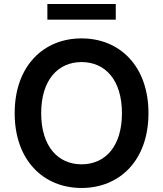

<svg xmlns="http://www.w3.org/2000/svg" viewBox="-20 -929 815 959"><path d="M721.6 -363.6C721.6 -598.7 578.1 -737.2 387.4 -737.2C196.4 -737.2 53.3 -598.7 53.3 -363.6C53.3 -128.9 196.4 9.9 387.4 9.9C578.1 9.9 721.6 -128.6 721.6 -363.6ZM185.7 -363.6C185.7 -529.1 269.2 -619 387.4 -619C506 -619 589.1 -529.1 589.1 -363.6C589.1 -198.2 506 -108.3 387.4 -108.3C269.2 -108.3 185.7 -198.2 185.7 -363.6ZM216.6 -830.6H558.2V-909.1H216.6Z"/></svg>

Font: Margiela Sans Semi Bold
Style: Regular
Weight: 600
Designer: Stefan Endress, Andreas Faust
Version: Version 1.100;FEAKit 1.0